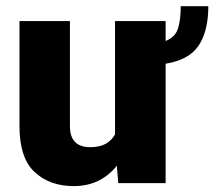

<svg xmlns="http://www.w3.org/2000/svg" viewBox="-20 -597 699 626"><path d="M569.3 -576.7H659.2Q659.2 -496.6 628.2 -449.2Q597.2 -401.9 520 -389.2V0H365.7L360.8 -56.6Q336.4 -25.4 301 -7.8Q265.6 9.8 220.2 9.8Q142.1 9.8 92.8 -36.1Q43.5 -82 43.5 -186.5V-528.3H208V-185.5Q208 -117.2 274.4 -117.2Q305.2 -117.2 324.7 -128.2Q344.2 -139.2 355 -158.7V-528.3H520V-463.4Q551.3 -475.6 560.3 -503.9Q569.3 -532.2 569.3 -576.7Z"/></svg>

Font: Vazirmatn UI Black
Style: Regular
Weight: 900
Designer: Saber Rastikerdar
Foundry: Saber Rastikerdar
Version: Version 33.003